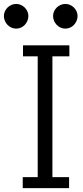

<svg xmlns="http://www.w3.org/2000/svg" viewBox="-67 -975 429 995"><path d="M204.6 -683.1V-57.1H291V0H50.8V-57.1H128.4V-683.1H52.2V-740.2H292.5V-683.1ZM272 -826.7Q258.8 -826.7 247.3 -831.8Q235.8 -836.9 227.1 -845.9Q218.3 -855 213.1 -866.9Q208 -878.9 208 -892.1Q208 -904.8 213.1 -916Q218.3 -927.2 226.8 -935.8Q235.4 -944.3 247.1 -949.5Q258.8 -954.6 272 -954.6Q284.7 -954.6 296.1 -949.5Q307.6 -944.3 316.2 -935.8Q324.7 -927.2 329.8 -916Q335 -904.8 335 -892.1Q335 -878.9 329.8 -866.9Q324.7 -855 316.2 -845.9Q307.6 -836.9 296.1 -831.8Q284.7 -826.7 272 -826.7ZM17.1 -826.7Q3.9 -826.7 -7.6 -831.8Q-19 -836.9 -27.8 -845.9Q-36.6 -855 -41.7 -866.9Q-46.9 -878.9 -46.9 -892.1Q-46.9 -904.8 -41.7 -916Q-36.6 -927.2 -28.1 -935.8Q-19.5 -944.3 -7.8 -949.5Q3.9 -954.6 17.1 -954.6Q29.8 -954.6 41.3 -949.5Q52.7 -944.3 61.3 -935.8Q69.8 -927.2 75 -916Q80.1 -904.8 80.1 -892.1Q80.1 -878.9 75 -866.9Q69.8 -855 61.3 -845.9Q52.7 -836.9 41.3 -831.8Q29.8 -826.7 17.1 -826.7Z"/></svg>

Font: Twentytwelve Slab Light
Style: TwentytwelveSlab
Weight: 300
Designer: Domenico Catapano
Version: Version 1.00 2012